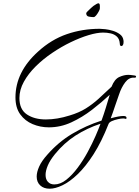

<svg xmlns="http://www.w3.org/2000/svg" viewBox="-20 -777 847 1167"><path d="M282 370Q246 370 224.5 350Q203 330 203 296Q203 269 218 235.5Q233 202 266 165Q334 87 417.5 37Q501 -13 597 -44Q611 -82 623 -121.5Q635 -161 647 -201Q598 -155 539 -109.5Q480 -64 414 -33.5Q348 -3 277 -3Q225 -3 178.5 -22.5Q132 -42 103 -82Q74 -122 74 -185Q74 -340 212 -464Q292 -537 386.5 -569.5Q481 -602 586 -602Q598 -602 620.5 -599.5Q643 -597 667 -589.5Q691 -582 709 -568.5Q727 -555 730 -534Q731 -530 731 -527Q731 -524 731 -521Q731 -509 727 -503Q723 -497 718 -497Q708 -497 708 -513Q706 -540 690.5 -554.5Q675 -569 652.5 -574Q630 -579 607 -579Q570 -579 518.5 -563.5Q467 -548 410 -520.5Q353 -493 297.5 -455.5Q242 -418 197 -373.5Q152 -329 125 -280Q98 -231 98 -181Q98 -112 143.5 -81.5Q189 -51 259 -51Q327 -51 403 -75Q460 -92 501 -117.5Q542 -143 579 -176.5Q616 -210 658 -250Q676 -296 705 -309Q734 -322 759 -322Q773 -322 784 -320Q795 -318 799 -318Q807 -317 807 -312Q807 -303 795 -305Q764 -307 741 -276.5Q718 -246 704 -204Q691 -169 679 -132Q667 -95 653 -58Q704 -72 729 -72Q741 -72 745 -69Q749 -66 749 -61Q749 -52 742 -55Q736 -57 729 -57Q716 -57 696 -52.5Q676 -48 660 -41Q644 -34 640 -24Q597 85 549 160Q501 235 452.5 281.5Q404 328 360 349Q316 370 282 370ZM310 344Q347 344 383 315.5Q419 287 452.5 242Q486 197 513.5 146Q541 95 561 49Q581 3 591 -25Q509 2 439 47Q369 92 314 160Q284 197 270.5 229Q257 261 257 286Q257 313 271.5 328.5Q286 344 310 344ZM549 -673Q536 -673 520 -676Q504 -679 504 -697Q504 -700 513.5 -709.5Q523 -719 534 -729Q545 -739 548 -741Q571 -757 578 -757Q587 -757 587 -740V-726Q587 -720 580 -707Q573 -694 564.5 -683.5Q556 -673 549 -673Z"/></svg>

Font: Allura
Style: Regular
Weight: 400
Designer: Robert E. Leuschke
Foundry: Robert E. Leuschke
Version: Version 1.110